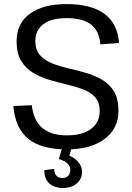

<svg xmlns="http://www.w3.org/2000/svg" viewBox="-20 -728 651 945"><path d="M308.5 7.3Q183.3 7.3 119.3 -44.6Q55.4 -96.5 45.5 -206.1L136.4 -210.2Q144.9 -134.9 188 -98.4Q231.1 -61.8 310.1 -61.8Q385.5 -61.8 428.1 -93.6Q470.7 -125.4 470.7 -180.9Q470.7 -224.3 448.6 -249.1Q426.5 -273.9 389.9 -287.8Q353.4 -301.6 310.2 -311.8Q267.1 -322 223.5 -334.7Q179.9 -347.5 143.3 -369.3Q106.7 -391.2 84.2 -428.1Q61.7 -465 61.7 -525Q61.7 -611.9 126.4 -659.9Q191.1 -707.9 308.2 -707.9Q429.3 -707.9 494.2 -659.7Q559.1 -611.5 566 -516.6L474.1 -509.6Q468.4 -576.1 427.9 -607.4Q387.4 -638.8 307.3 -638.8Q234.4 -638.8 194.2 -609.5Q154 -580.3 154 -525.6Q154 -482.4 176.1 -457.1Q198.2 -431.8 234.7 -416.9Q271.3 -402.1 314.9 -392Q358.5 -381.8 401.6 -369.6Q444.8 -357.4 481.8 -336Q518.9 -314.6 541 -278.3Q563.1 -242 563.1 -182.2Q563.1 -95.1 494.5 -43.9Q426 7.3 308.5 7.3ZM291.2 197.2Q246.5 197.2 222.3 174.6Q198.1 152.1 198.1 109.4L246.8 103.5Q246.8 124.7 257.3 136.4Q267.7 148.1 287.2 148.1Q305.6 148.1 315.8 137.1Q326 126.2 326 106.9Q326 89.9 312.2 76.7Q298.3 63.5 269.7 54.8L285.4 1.8H332.2L321.3 37.7Q350.5 50.3 367.1 71.6Q383.8 92.9 383.8 117.1Q383.8 152.8 357.8 175Q331.9 197.2 291.2 197.2Z"/></svg>

Font: Pathway Extreme 8pt Thin 12pt
Style: Regular
Weight: 100
Version: Version 1.001;gftools[0.9.26]